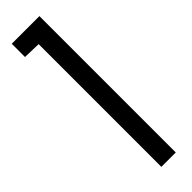

<svg xmlns="http://www.w3.org/2000/svg" viewBox="-246 -698 697 697"><g transform="rotate(-45 102.5 -350.0)"><path d="M20 -632 88 -630V0H162V-700H20Z"/></g></svg>

Font: Advent Pro Medium
Style: Regular
Weight: 500
Designer: VivaRado, Andreas Kalpakidis
Foundry: VivaRado, Andreas Kalpakidis
Version: Version 3.000